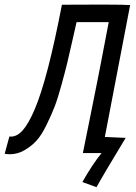

<svg xmlns="http://www.w3.org/2000/svg" viewBox="-40 -653 578 819"><path d="M-20 2.9 0 -70.8Q2.4 -70.3 6.8 -70.3Q33.2 -70.3 57.6 -97.9Q82 -125.5 108.9 -188.7Q135.7 -252 164.6 -362.8Q193.4 -473.6 224.1 -632.8L357.9 -633.3H416Q488.3 -633.3 515.1 -631.3Q463.4 -363.8 407.2 -68.8L496.1 -64.9Q401.4 91.3 371.6 145.5L311.5 123.5Q351.6 51.8 393.1 0H390.6H313.5Q320.8 -38.1 340.3 -132.6Q359.9 -227.1 376 -310.5L393.1 -398.4L423.8 -558.6H286.6Q280.8 -534.2 269 -481Q254.9 -418 246.8 -384.5Q238.8 -351.1 222.4 -291.5Q206.1 -231.9 192.9 -197.8Q179.7 -163.6 158.2 -119.6Q136.7 -75.7 115 -52.2Q93.3 -28.8 64 -12Q34.7 4.9 2 4.9Q-10.3 4.9 -20 2.9Z"/></svg>

Font: Fantasque Sans Mono
Style: Italic
Weight: 400
Italic angle: -11°
Monospace: yes
Designer: Jany Belluz
Version: Version 1.8.0 ; ttfautohint (v1.8.2)